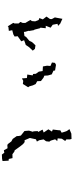

<svg xmlns="http://www.w3.org/2000/svg" viewBox="610 -1367 780 2040"><g transform="rotate(90 1000.0 -347.0)"><path d="M813 -190 839 -204 872 -200 907 -256 897 -270 887 -306 873 -336 843 -352 841 -392 806 -419 784 -428 782 -466 770 -507 731 -525 729 -542 669 -552 648 -541 644 -509 681 -493 678 -457 686 -413 735 -410 741 -370 764 -338 766 -309 781 -304 772 -247 809 -243ZM156 -451 186 -412 172 -375 192 -368 207 -331 204 -296 192 -279 224 -226V-199L213 -174L229 -155V-111L223 -98L260 -39L265 -46L308 -51L301 -87L346 -99L368 -112L365 -145L419 -183L407 -213L451 -229H456L482 -267L518 -305L499 -328L462 -334L443 -315L427 -297L413 -268L372 -234L363 -217L319 -211L318 -225L307 -261L309 -267L300 -318L295 -323L280 -381L274 -387L280 -443H254L274 -495L243 -517L233 -568L255 -574L231 -597L180 -620L169 -560L165 -540L183 -507L182 -488Z M1622 23 1667 21 1691 16 1687 -49 1669 -50 1660 -90 1618 -89 1592 -109 1577 -113 1550 -151 1534 -173 1510 -203 1489 -219 1470 -218 1446 -274 1460 -339 1484 -349 1470 -374 1461 -420 1481 -447 1485 -481 1474 -496 1460 -543 1479 -565 1450 -570 1454 -614 1478 -650 1461 -662V-701L1456 -717L1400 -715L1352 -695L1372 -667L1379 -648L1390 -612L1365 -598L1363 -573L1356 -518L1378 -509L1354 -471L1388 -421L1357 -409L1382 -363L1373 -358L1375 -315L1380 -306L1368 -265L1372 -217L1420 -179L1425 -157L1426 -135L1456 -92L1482 -78L1508 -44L1519 -35L1555 -37L1577 2L1603 -3Z"/></g></svg>

Font: チョークS
Style: Regular
Weight: 400
Designer: [Stick] Fontworks Inc.
Foundry: [Stick] Fontworks Inc.
Version: Version 1.200;FEAKit 1.0